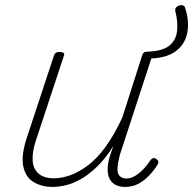

<svg xmlns="http://www.w3.org/2000/svg" viewBox="-20 -719 759 755"><path d="M188 16Q143 16 111.5 -3.5Q80 -23 71.5 -65Q63 -107 84 -173L192 -500Q195 -508 200 -511.5Q205 -515 216 -515Q224 -515 229.5 -511Q235 -507 231 -499L120 -163Q106 -119 108.5 -86.5Q111 -54 132 -36Q153 -18 192 -18Q223 -18 256.5 -30Q290 -42 325.5 -68.5Q361 -95 395 -141.5Q429 -188 461 -257L539 -501Q542 -510 546.5 -513Q551 -516 562 -516Q618 -518 644.5 -538.5Q671 -559 676 -594.5Q681 -630 669 -677Q668 -684 672.5 -689.5Q677 -695 684 -697.5Q691 -700 698.5 -698Q706 -696 708 -688Q725 -636 716.5 -591Q708 -546 673 -519Q638 -492 575 -489L452 -112Q443 -79 442 -57.5Q441 -36 451 -26.5Q461 -17 477 -17Q494 -17 511.5 -27.5Q529 -38 544.5 -54.5Q560 -71 570 -87Q574 -93 579.5 -96Q585 -99 593 -95Q601 -90 602.5 -84Q604 -78 599 -71Q587 -51 568 -30.5Q549 -10 525.5 3Q502 16 472 16Q452 16 437.5 9.5Q423 3 414 -10.5Q405 -24 403.5 -46Q402 -68 410 -98L425 -144Q395 -96 362.5 -64.5Q330 -33 298.5 -15Q267 3 238.5 9.5Q210 16 188 16Z"/></svg>

Font: Playwrite CO Thin
Style: Regular
Weight: 250
Version: Version 1.002